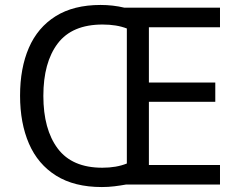

<svg xmlns="http://www.w3.org/2000/svg" viewBox="-20 -838 968 775"><path d="M386 -818Q436 -818 482 -807H868V-728H581V-505H849V-427H581V-172H868V-93H488Q466 -89 441.5 -86Q417 -83 391 -83Q280 -83 206.5 -129Q133 -175 97 -258Q61 -341 61 -452Q61 -563 96.5 -645Q132 -727 204.5 -772.5Q277 -818 386 -818ZM394 -739Q271 -739 213 -662.5Q155 -586 155 -451Q155 -316 213 -238.5Q271 -161 393 -161Q450 -161 492 -178V-723Q451 -739 394 -739Z"/></svg>

Font: Noto Sans Kannada UI
Style: Regular
Weight: 400
Designer: Jelle Bosma - Monotype Design Team
Foundry: Monotype Imaging Inc.
Version: Version 2.005; ttfautohint (v1.8.4.7-5d5b)